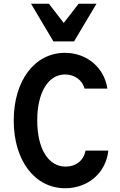

<svg xmlns="http://www.w3.org/2000/svg" viewBox="-20 -991 640 1021"><path d="M435 -190C425 -138 384 -105 329 -105C237 -105 178 -200 178 -350C178 -499 236 -595 326 -595C376 -595 417 -566 430 -520H551C534 -632 442 -710 325 -710C165 -710 53 -563 53 -350C53 -137 165 10 327 10C449 10 544 -73 556 -190ZM264 -771H374L493 -971H398L319 -869L240 -971H145Z"/></svg>

Font: CommitMono
Style: 700Regular
Weight: 700
Monospace: yes
Designer: Eigil Nikolajsen
Foundry: Eigil Nikolajsen
Version: Version 1.143